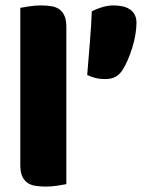

<svg xmlns="http://www.w3.org/2000/svg" viewBox="-20 -681 544 709"><path d="M432 -422Q421 -405 406 -397Q391 -389 368 -389Q349 -389 333 -393Q317 -397 302 -404Q307 -465 312 -526Q317 -587 319 -639Q333 -647 355.5 -654Q378 -661 399 -661Q415 -661 430.5 -658Q446 -655 458 -647.5Q470 -640 477 -627.5Q484 -615 484 -597Q484 -577 480 -553Q476 -529 468.5 -505Q461 -481 451.5 -459Q442 -437 432 -422ZM225 -1Q214 1 192.5 4.5Q171 8 149 8Q127 8 109.5 5Q92 2 80 -7Q68 -16 61.5 -31.5Q55 -47 55 -72V-652Q66 -654 87.5 -657.5Q109 -661 131 -661Q153 -661 170.5 -658Q188 -655 200 -646Q212 -637 218.5 -621.5Q225 -606 225 -581Z"/></svg>

Font: BALOOCHETTANREGULAR
Style: Book
Weight: 400
Designer: Maithili Shingre and Ek Type
Foundry: Ek Type
Version: Version 1.100;PS 1.000;hotconv 1.0.88;makeotf.lib2.5.647800;